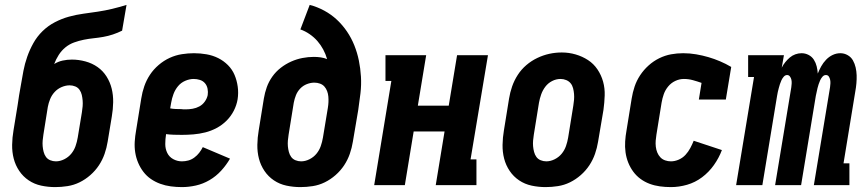

<svg xmlns="http://www.w3.org/2000/svg" viewBox="-20 -755 3540 783"><path d="M205 8Q176 8 148 2Q120 -4 97 -19.5Q74 -35 58.5 -58Q43 -81 36 -108Q29 -135 29.5 -164.5Q30 -194 35 -223L52 -327Q55 -347 58 -367Q61 -387 65 -407Q70 -437 75.5 -466Q81 -495 91 -523.5Q101 -552 116 -579Q131 -606 153.5 -628Q176 -650 204 -664.5Q232 -679 261 -687Q290 -695 319.5 -699Q349 -703 379 -707.5Q409 -712 438 -719Q467 -726 496 -735L478 -630Q460 -621 440.5 -614.5Q421 -608 401 -604.5Q381 -601 361.5 -599Q342 -597 322 -593Q302 -589 282.5 -582Q263 -575 247 -562Q231 -549 219.5 -531Q208 -513 201 -494Q217 -504 235.5 -508Q254 -512 273 -512Q301 -512 328.5 -504.5Q356 -497 378 -481.5Q400 -466 414.5 -443Q429 -420 435.5 -393.5Q442 -367 441.5 -338Q441 -309 436 -280L419 -177Q415 -152 406.5 -127.5Q398 -103 383.5 -81Q369 -59 348.5 -41Q328 -23 304.5 -11.5Q281 0 255.5 4Q230 8 205 8ZM208 -97Q225 -97 242 -105.5Q259 -114 270.5 -128Q282 -142 288 -159Q294 -176 297 -194L314 -297Q316 -309 317 -321.5Q318 -334 317 -345.5Q316 -357 313.5 -368Q311 -379 304.5 -388.5Q298 -398 287 -402.5Q276 -407 264 -407Q248 -407 231.5 -400Q215 -393 203 -380Q191 -367 184.5 -351Q178 -335 175 -319L157 -206Q155 -194 154 -182Q153 -170 154 -158.5Q155 -147 158 -135.5Q161 -124 167.5 -115Q174 -106 185 -101.5Q196 -97 208 -97Z M722 8Q699 8 676.5 5Q654 2 633.5 -5.5Q613 -13 595.5 -25Q578 -37 565 -54Q552 -71 543.5 -91Q535 -111 531.5 -133Q528 -155 529.5 -178Q531 -201 535 -223L556 -353Q560 -379 568.5 -403.5Q577 -428 591.5 -450Q606 -472 627 -490Q648 -508 672 -519Q696 -530 721.5 -534Q747 -538 771 -538Q797 -538 822.5 -533.5Q848 -529 870 -518Q892 -507 909.5 -489.5Q927 -472 936.5 -449.5Q946 -427 949.5 -401.5Q953 -376 949 -350Q945 -326 933.5 -303.5Q922 -281 904 -263Q886 -245 863.5 -233Q841 -221 817 -215Q793 -209 769 -207Q745 -205 722 -205Q705 -205 689 -205.5Q673 -206 657 -208V-206Q654 -187 654 -167.5Q654 -148 662 -131.5Q670 -115 686.5 -106Q703 -97 722 -97Q735 -97 748 -100.5Q761 -104 772.5 -112.5Q784 -121 792.5 -132Q801 -143 807 -155L918 -108Q903 -82 882 -59Q861 -36 834.5 -20.5Q808 -5 779 1.5Q750 8 722 8ZM737 -309Q751 -309 765.5 -311.5Q780 -314 793 -321Q806 -328 815 -340.5Q824 -353 827 -367Q829 -380 826.5 -393Q824 -406 816 -415.5Q808 -425 795.5 -429Q783 -433 770 -433Q753 -433 735.5 -425.5Q718 -418 706 -403.5Q694 -389 687.5 -371.5Q681 -354 678 -336L674 -313Q685 -311 696.5 -310.5Q708 -310 719 -310Q719 -310 719 -310Q719 -310 719 -310Q724 -309 728.5 -309Q733 -309 737 -309Z M1205 8Q1176 8 1148 2Q1120 -4 1097 -19.5Q1074 -35 1058.5 -58Q1043 -81 1036 -108Q1029 -135 1029.5 -164.5Q1030 -194 1035 -223L1056 -353Q1060 -377 1068 -399.5Q1076 -422 1090.5 -442.5Q1105 -463 1125 -478.5Q1145 -494 1167.5 -504Q1190 -514 1213.5 -518.5Q1237 -523 1260 -523Q1274 -523 1288 -521Q1302 -519 1314 -514Q1308 -535 1298 -553.5Q1288 -572 1274.5 -587.5Q1261 -603 1243 -615.5Q1225 -628 1205 -635L1243 -735Q1274 -727 1302.5 -711.5Q1331 -696 1354 -674.5Q1377 -653 1395 -626.5Q1413 -600 1425 -570Q1437 -540 1443.5 -508Q1450 -476 1452 -442.5Q1454 -409 1450 -374.5Q1446 -340 1441 -307L1419 -177Q1415 -152 1406.5 -127.5Q1398 -103 1383.5 -81Q1369 -59 1348.5 -41Q1328 -23 1304.5 -11.5Q1281 0 1255.5 4Q1230 8 1205 8ZM1208 -97Q1225 -97 1242 -105.5Q1259 -114 1270.5 -128Q1282 -142 1288 -159Q1294 -176 1297 -194L1317 -315Q1319 -327 1319.5 -338.5Q1320 -350 1319 -361.5Q1318 -373 1314 -383.5Q1310 -394 1303 -402Q1296 -410 1285 -414Q1274 -418 1262 -418Q1247 -418 1231.5 -412Q1216 -406 1204.5 -394Q1193 -382 1187 -367Q1181 -352 1178 -336L1157 -206Q1155 -194 1154 -182Q1153 -170 1154 -158.5Q1155 -147 1158 -135.5Q1161 -124 1167.5 -115Q1174 -106 1185 -101.5Q1196 -97 1208 -97Z M1506 0 1576 -425H1552V-530H1718L1684 -324H1810L1844 -530H1970L1899 -105H1923V0H1757L1793 -219H1667L1631 0Z M2205 8Q2176 8 2148 2Q2120 -4 2097 -19.5Q2074 -35 2058.5 -58Q2043 -81 2036 -108Q2029 -135 2029.5 -164.5Q2030 -194 2035 -223L2056 -353Q2060 -378 2068.5 -402.5Q2077 -427 2091.5 -449.5Q2106 -472 2126.5 -489.5Q2147 -507 2171 -518.5Q2195 -530 2220 -535.5Q2245 -541 2271 -541Q2300 -541 2327.5 -533Q2355 -525 2378 -510Q2401 -495 2416.5 -472Q2432 -449 2439.5 -422Q2447 -395 2446 -365.5Q2445 -336 2441 -307L2419 -177Q2415 -152 2406.5 -127.5Q2398 -103 2383.5 -81Q2369 -59 2348.5 -41Q2328 -23 2304.5 -11.5Q2281 0 2255.5 4Q2230 8 2205 8ZM2208 -97Q2225 -97 2242 -105.5Q2259 -114 2270.5 -128Q2282 -142 2288 -159Q2294 -176 2297 -194L2318 -324Q2320 -336 2321 -348Q2322 -360 2321 -372Q2320 -384 2317 -395.5Q2314 -407 2307 -415.5Q2300 -424 2289 -428.5Q2278 -433 2266 -433Q2248 -433 2231.5 -424.5Q2215 -416 2204 -401.5Q2193 -387 2187 -370Q2181 -353 2178 -336L2157 -206Q2155 -194 2154 -182Q2153 -170 2154 -158.5Q2155 -147 2158 -135.5Q2161 -124 2167.5 -115Q2174 -106 2185 -101.5Q2196 -97 2208 -97Z M2716 8Q2693 8 2671 5Q2649 2 2629 -5.5Q2609 -13 2592 -25.5Q2575 -38 2562.5 -55Q2550 -72 2542 -92Q2534 -112 2531 -134Q2528 -156 2529.5 -178.5Q2531 -201 2535 -223L2556 -353Q2560 -378 2568 -402Q2576 -426 2590.5 -448Q2605 -470 2625 -488Q2645 -506 2668.5 -517.5Q2692 -529 2716.5 -533.5Q2741 -538 2766 -538Q2793 -538 2819 -533.5Q2845 -529 2869 -522Q2893 -515 2916.5 -505Q2940 -495 2962 -482L2940 -349H2830L2841 -417Q2824 -423 2806 -428Q2788 -433 2769 -433Q2751 -433 2734 -425Q2717 -417 2705 -402.5Q2693 -388 2687 -371Q2681 -354 2678 -336L2657 -206Q2655 -194 2654 -181.5Q2653 -169 2654.5 -156.5Q2656 -144 2660.5 -133Q2665 -122 2673 -113.5Q2681 -105 2692.5 -101Q2704 -97 2716 -97Q2732 -97 2748 -104Q2764 -111 2775.5 -123.5Q2787 -136 2795 -151Q2803 -166 2809 -181L2924 -143Q2912 -111 2891.5 -82Q2871 -53 2843 -32Q2815 -11 2782 -1.5Q2749 8 2716 8Z M2982 0 3055 -441H3031V-530H3177L3168 -479Q3174 -491 3182.5 -501.5Q3191 -512 3201 -520.5Q3211 -529 3223.5 -533.5Q3236 -538 3249 -538Q3264 -538 3277.5 -531Q3291 -524 3299 -511.5Q3307 -499 3310.5 -484.5Q3314 -470 3315 -455Q3321 -470 3329 -484.5Q3337 -499 3349 -511.5Q3361 -524 3376 -531Q3391 -538 3407 -538Q3423 -538 3437 -530Q3451 -522 3458.5 -508.5Q3466 -495 3469.5 -479.5Q3473 -464 3473.5 -448Q3474 -432 3472.5 -415Q3471 -398 3468 -382L3420 -89H3444V0H3299L3365 -399Q3366 -407 3366.5 -414.5Q3367 -422 3365.5 -429.5Q3364 -437 3360 -443Q3356 -449 3348 -449Q3340 -449 3334 -442Q3328 -435 3324.5 -427Q3321 -419 3318.5 -411.5Q3316 -404 3314 -396Q3312 -388 3310.5 -380Q3309 -372 3307 -364L3247 0H3141L3207 -399Q3208 -407 3208.5 -414.5Q3209 -422 3207.5 -429.5Q3206 -437 3201.5 -443Q3197 -449 3190 -449Q3182 -449 3176 -442Q3170 -435 3166.5 -427Q3163 -419 3160.5 -411.5Q3158 -404 3156 -396Q3154 -388 3152 -380Q3150 -372 3149 -364L3089 0Z"/></svg>

Font: Iosevka Slab Extrabold
Style: Italic
Weight: 800
Italic angle: -9°
Monospace: yes
Designer: Belleve Invis
Foundry: Belleve Invis
Version: Version 11.1.0; ttfautohint (v1.8.3)